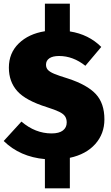

<svg xmlns="http://www.w3.org/2000/svg" viewBox="-20 -854 600 1039"><path d="M358 0V165H223V7Q88 -5 0 -91L96 -196Q171 -132 259 -132Q300 -132 320.5 -148Q341 -164 341 -191Q341 -211 332 -224.5Q323 -238 300.5 -249Q278 -260 234 -274Q119 -310 73.5 -361Q28 -412 28 -488Q28 -567 81.5 -619Q135 -671 223 -685V-834H358V-684Q460 -668 528 -600L442 -498Q375 -551 300 -551Q265 -551 247 -538.5Q229 -526 229 -504Q229 -487 239 -476Q249 -465 272.5 -455Q296 -445 348 -429Q452 -395 498.5 -345Q545 -295 545 -208Q545 -130 495.5 -74.5Q446 -19 358 0Z"/></svg>

Font: FiraGO Heavy
Style: Regular
Weight: 900
Designer: bBox Type
Foundry: bBox Type GmbH
Version: Version 1.001